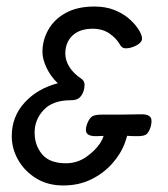

<svg xmlns="http://www.w3.org/2000/svg" viewBox="-20 -558 514 588"><path d="M16 -141Q16 -201 55.5 -244Q95 -287 157 -303Q135 -324 122.5 -350.5Q110 -377 110 -399Q110 -435 128 -467Q146 -499 181.5 -518.5Q217 -538 269 -538Q303 -538 328.5 -528Q354 -518 370 -505Q390 -489 402.5 -470.5Q415 -452 415 -440Q415 -428 398 -419Q381 -410 365 -410Q353 -410 347 -422Q336 -441 315 -455.5Q294 -470 264 -470Q224 -470 202 -449Q180 -428 180 -394Q180 -373 192.5 -353Q205 -333 229 -317Q239 -310 239 -298Q239 -294 238 -287.5Q237 -281 234 -274Q228 -261 219.5 -256Q211 -251 196 -251Q142 -251 114 -221.5Q86 -192 86 -152Q86 -113 109 -85.5Q132 -58 182 -58Q216 -58 243.5 -77Q271 -96 287 -120Q294 -131 298 -143.5Q302 -156 304 -161Q310 -176 327 -176Q344 -176 357.5 -173Q371 -170 371 -153Q371 -148 368.5 -139Q366 -130 363 -122Q351 -88 324 -57.5Q297 -27 259 -8.5Q221 10 174 10Q126 10 90.5 -12Q55 -34 35.5 -68.5Q16 -103 16 -141ZM439 -163Q433 -148 424.5 -144.5Q416 -141 402 -141Q380 -141 370.5 -142Q361 -143 348 -143Q324 -143 306 -142Q288 -141 273 -141Q243 -141 243 -160Q243 -170 249 -184Q256 -199 265 -203Q273 -207 294 -207Q307 -207 316.5 -207Q326 -207 345 -207Q367 -207 381 -207.5Q395 -208 414 -208Q444 -208 444 -188Q444 -175 439 -163Z"/></svg>

Font: Lisu Bosa Light
Style: Italic
Weight: 300
Italic angle: -19°
Designer: David Morse, Annie Olsen, Victor Gaultney, Frank Grießhammer (Latin)
Foundry: SIL International
Version: Version 2.000